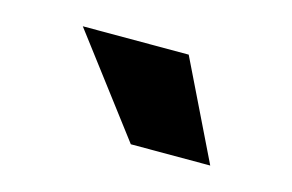

<svg xmlns="http://www.w3.org/2000/svg" viewBox="-39 -831 458 301"><g transform="rotate(15 190.5 -680.5)"><path d="M186.5 -601.1 65.9 -760.3H237.8L315.4 -601.1Z"/></g></svg>

Font: Inter 20pt Black
Style: Regular
Weight: 900
Version: Version 4.001;git-66647c0bb